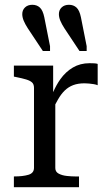

<svg xmlns="http://www.w3.org/2000/svg" viewBox="-20 -782 451 802"><path d="M388 -515V-426Q381 -429 371.5 -430.5Q362 -432 352 -433Q342 -434 333 -434Q306 -434 286 -426.5Q266 -419 250.5 -404Q235 -389 222 -366Q217 -357 211 -346V-80Q211 -64 225.5 -56.5Q240 -49 259.5 -47Q279 -45 293 -45H310V0H38V-45H40Q76 -45 99 -52Q122 -59 122 -81V-415Q122 -430 114 -437.5Q106 -445 89.5 -450Q73 -455 48 -460L38 -462V-508H202V-397Q215 -427 232 -451Q254 -482 284.5 -500Q315 -518 354 -518Q364 -518 373.5 -517.5Q383 -517 388 -515ZM165 -710 189 -589V-569H159L96 -664Q85 -681 79 -695.5Q73 -710 73 -723Q73 -740 84.5 -751Q96 -762 115 -762Q134 -762 146.5 -750.5Q159 -739 165 -710ZM318 -710 342 -589V-569H312L249 -664Q238 -681 232 -695.5Q226 -710 226 -723Q226 -740 237.5 -751Q249 -762 268 -762Q287 -762 299.5 -750.5Q312 -739 318 -710Z"/></svg>

Font: Roboto Serif 20pt
Style: Regular
Weight: 400
Designer: Greg Gazdowicz
Foundry: Commercial Type
Version: Version 1.008